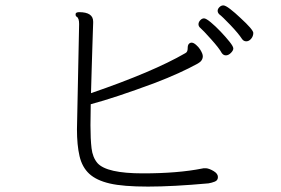

<svg xmlns="http://www.w3.org/2000/svg" viewBox="-20 -708 1040 711"><path d="M876 -564Q882 -555 892 -555Q902 -555 910 -564.5Q918 -574 918 -586Q918 -598 870 -642Q850 -661 832.5 -674.5Q815 -688 807 -688Q799 -688 792.5 -681.5Q786 -675 786 -668Q786 -661 792 -655Q803 -647 833 -615.5Q863 -584 876 -564ZM316 -322Q406 -346 554 -401Q648 -437 713 -473Q731 -483 731 -500Q731 -509 721 -525Q716 -533 706.5 -541.5Q697 -550 690 -550H687Q675 -547 675 -531V-529Q675 -515 666 -511Q547 -442 317 -363Q318 -407 319.5 -451.5Q321 -496 322 -533Q323 -570 324 -594.5Q325 -619 325 -623V-628Q325 -663 273 -663Q262 -663 260 -657V-654Q260 -648 264 -646Q273 -641 273 -619L265 -229Q265 -171 274.5 -130Q284 -89 310.5 -64.5Q337 -40 386.5 -28.5Q436 -17 528 -17Q620 -17 752 -29Q764 -31 775.5 -35.5Q787 -40 787 -52.5Q787 -65 771 -74.5Q755 -84 743 -85H739Q732 -85 729 -84Q639 -66 509 -66Q375 -66 341 -104Q323 -125 319 -159Q315 -193 315 -244ZM801 -512Q807 -503 816.5 -503Q826 -503 835 -512Q844 -521 844 -528.5Q844 -536 830 -553.5Q816 -571 797 -591Q778 -611 760.5 -625.5Q743 -640 735.5 -640Q728 -640 721.5 -633Q715 -626 715 -618Q715 -610 723 -603.5Q731 -597 761.5 -563Q792 -529 801 -512Z"/></svg>

Font: LXGW WenKai Mono TC Light
Style: Regular
Weight: 300
Designer: LXGW / Fontworks Inc.
Foundry: LXGW / Fontworks Inc.
Version: Version 1.330